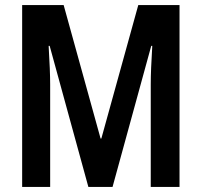

<svg xmlns="http://www.w3.org/2000/svg" viewBox="-20 -734 792 754"><path d="M327 0 175 -554H171Q174 -504 175.5 -466Q177 -428 177 -402V0H67V-714H230L375 -190H378L523 -714H685V0H572V-402Q572 -431 573.5 -468Q575 -505 578 -554H574L422 0Z"/></svg>

Font: Noto Sans Arabic ExtCond SemBd
Style: Regular
Weight: 600
Width: 2
Designer: Monotype Design Team, Nadine Chahine, Nizar Qandah and Khaled Hosny
Foundry: Monotype Imaging Inc.
Version: Version 2.012; ttfautohint (v1.8.4.7-5d5b)